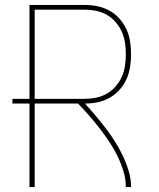

<svg xmlns="http://www.w3.org/2000/svg" viewBox="-20 -755 640 775"><path d="M99 0V-337H30V-356H99V-735H321Q347 -735 372.5 -730Q398 -725 421 -712.5Q444 -700 461.5 -680.5Q479 -661 490 -637.5Q501 -614 505 -588Q509 -562 509 -536Q509 -510 505 -484.5Q501 -459 490.5 -435.5Q480 -412 462.5 -392.5Q445 -373 422 -360Q399 -347 373.5 -342Q348 -337 323 -337Q345 -313 366 -288Q387 -263 407 -237Q427 -211 444.5 -183Q462 -155 476 -125.5Q490 -96 499.5 -64.5Q509 -33 509 0H488Q488 -33 478 -65Q468 -97 453.5 -126.5Q439 -156 420.5 -183.5Q402 -211 382 -237Q362 -263 340 -288Q318 -313 295 -337H120V0ZM321 -356Q344 -356 367 -360.5Q390 -365 410.5 -376.5Q431 -388 446.5 -406Q462 -424 471.5 -445Q481 -466 484.5 -489.5Q488 -513 488 -536Q488 -559 484.5 -582.5Q481 -606 471.5 -627Q462 -648 446.5 -666Q431 -684 410.5 -695.5Q390 -707 367 -711.5Q344 -716 321 -716H120V-356Z"/></svg>

Font: Zed Sans Thin Extended
Style: Regular
Weight: 100
Width: 7
Designer: Belleve Invis
Foundry: Belleve Invis
Version: Version 1.0.0; ttfautohint (v1.8.4)